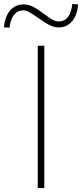

<svg xmlns="http://www.w3.org/2000/svg" viewBox="-95 -950 415 970"><path d="M128.9 0H95.7V-718.8H128.9ZM24.4 -927.7Q47.9 -927.7 70.8 -916.5Q93.8 -905.3 126 -880.9Q155.3 -858.4 170.9 -850.1Q186.5 -841.8 202.1 -841.8Q259.8 -841.8 270.5 -929.7L299.8 -927.7Q294.9 -873 269 -842.3Q243.2 -811.5 201.2 -811.5Q178.7 -811.5 155.3 -823.2Q131.8 -835 96.7 -860.4L89.8 -865.2Q64.5 -882.8 50.3 -890.1Q36.1 -897.5 22.5 -897.5Q-6.8 -897.5 -24.4 -875Q-42 -852.5 -46.9 -810.5L-75.2 -811.5Q-70.3 -866.2 -43.9 -897Q-17.6 -927.7 24.4 -927.7Z"/></svg>

Font: Min Sans VF VF
Style: Regular
Weight: 400
Designer: Jinseong-Kim, NotoSansCJK, Nunito
Foundry: Jinseong-Kim
Version: Version 1.420;Glyphs 3.1.2 (3151)